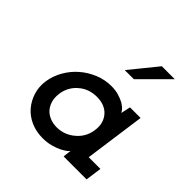

<svg xmlns="http://www.w3.org/2000/svg" viewBox="-168 -743 882 882"><g transform="rotate(45 273.5 -301.5)"><path d="M62 -187Q68 -226 88.5 -262Q109 -298 140 -325Q171 -352 210 -368Q249 -384 291 -384Q318 -384 339.5 -377.5Q361 -371 377 -362Q393 -352 401.5 -341.5Q410 -331 410 -328Q412 -339 415 -351Q418 -363 420 -375H489L448 -79H524L513 0H364L366 -20Q367 -27 367.5 -31Q368 -35 369 -40Q367 -37 357 -29Q347 -21 330 -12.5Q313 -4 289 2.5Q265 9 236 9Q194 9 159 -6.5Q124 -22 101 -49Q78 -76 67 -111.5Q56 -147 62 -187ZM146 -188Q142 -160 150 -136Q158 -112 176 -96Q189 -85 207 -78.5Q225 -72 247 -72Q273 -72 295.5 -81Q318 -90 336 -106Q354 -121 365.5 -142Q377 -163 380 -187Q384 -213 378 -234.5Q372 -256 358 -271Q345 -286 324.5 -294Q304 -302 279 -302Q253 -302 230.5 -294Q208 -286 190 -270Q172 -255 160.5 -234Q149 -213 146 -188ZM282 -479Q309 -512 336 -545.5Q363 -579 390 -612H474L341 -479Z"/></g></svg>

Font: Josefin Slab
Style: Bold Italic
Weight: 700
Italic angle: -12°
Designer: Santiago Orozco
Foundry: Typemade
Version: Version 2.000